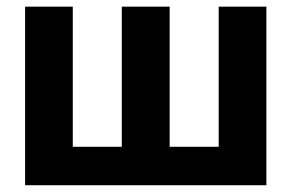

<svg xmlns="http://www.w3.org/2000/svg" viewBox="-20 -548 867 568"><path d="M195.3 -528.3V-113.8H340.3V-528.3H481.9V-113.8H627V-528.3H768.1V0H54.2V-528.3Z"/></svg>

Font: MAUL Bold
Style: Bold
Weight: 700
Designer: MAUL
Version: Version 1.0; 2020; ttfautohint (v1.8.3)